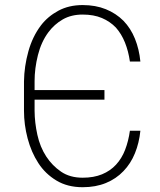

<svg xmlns="http://www.w3.org/2000/svg" viewBox="-20 -741 640 770"><path d="M543 -216.8H501Q495.1 -174.8 481.7 -140.1Q468.3 -105.5 445.3 -80.6Q422.4 -55.7 389.2 -42Q356 -28.3 311.5 -28.3Q260.3 -28.3 224.9 -52.5Q189.5 -76.7 165.5 -113.3Q140.6 -151.4 129.9 -200.2Q119.1 -249 118.7 -296.4V-341.3H398.9V-379.9H118.7V-415.5Q118.7 -466.8 132.1 -520Q145.5 -573.2 173.8 -611.3Q197.8 -643.6 231.7 -663.1Q265.6 -682.6 311.5 -682.6Q356 -682.6 388.7 -668.7Q421.4 -654.8 444.8 -630.4Q467.3 -605 481.2 -570.3Q495.1 -535.6 501 -494.1H543Q538.1 -543.9 521.2 -585.7Q504.4 -627.4 475.1 -657.7Q445.3 -687.5 404.3 -704.1Q363.3 -720.7 311.5 -720.7Q256.3 -720.7 214.1 -698Q171.9 -675.3 144.5 -639.6Q110.4 -594.7 93.8 -534.9Q77.1 -475.1 76.2 -414.6V-296.4Q76.2 -241.2 90.8 -185.8Q105.5 -130.4 133.8 -86.9Q161.6 -43.9 206.1 -17.1Q250.5 9.8 311.5 9.8Q363.8 9.8 404.8 -7.1Q445.8 -23.9 475.1 -54.7Q504.4 -85 521.2 -126.5Q538.1 -168 543 -216.8Z"/></svg>

Font: Roboto Mono ExtraLight
Style: Regular
Weight: 250
Monospace: yes
Designer: Google
Version: Version 3.000